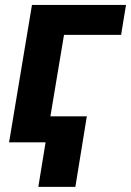

<svg xmlns="http://www.w3.org/2000/svg" viewBox="-20 -565 520 762"><path d="M16 0 106.9 -545.5H480.1L460.6 -426.5H234L180 -103.3H324.6L279.1 176.5H132.1L160.9 0Z"/></svg>

Font: Inter P
Style: Bold Italic
Weight: 700
Italic angle: 9.39999°
Designer: Rasmus Andersson
Foundry: rsms
Version: Version 3.018;git-588b23468